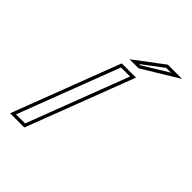

<svg xmlns="http://www.w3.org/2000/svg" viewBox="-234 -987 1121 1121"><g transform="rotate(45 327.0 -426.0)"><path d="M42.9 0H160.4L415.4 -667H297.9ZM312.8 -716H387.8L611.1 -852H493.6ZM72 -20 311.6 -647H386.3L146.7 -20ZM372.7 -736 500.2 -832H539.8L382.2 -736Z"/></g></svg>

Font: Din Kursivschrift
Style: BreitGhost
Weight: 400
Version: Version 1.089